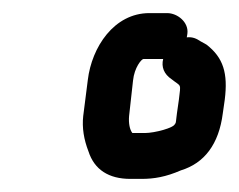

<svg xmlns="http://www.w3.org/2000/svg" viewBox="-20 -680 365 293"><path d="M242 -559C257 -547 256 -554 253 -528L250 -507C249 -501 249 -496 248 -492L247 -491C246 -485 216 -477 201 -477H182C178 -482 176 -492 177 -503L183 -557C185 -577 196 -590 199 -590H226H229C226 -578 230 -567 242 -559ZM115 -449C124 -421 146 -407 179 -407H196C215 -407 233 -410 256 -420C292 -431 314 -460 320 -507L323 -528C328 -568 321 -592 295 -612L286 -617C280 -621 274 -624 265 -623C265 -624 266 -627 266 -629C268 -646 251 -660 235 -660H208C154 -660 120 -608 114 -558L107 -503C105 -485 108 -467 115 -449Z"/></svg>

Font: Squarish
Style: BoldIt
Weight: 400
Foundry: Cannot Into Space Fonts
Version: Version 0.272